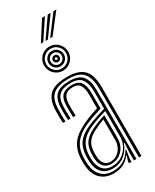

<svg xmlns="http://www.w3.org/2000/svg" viewBox="-246 -1034 890 1103"><g transform="rotate(-30 199.0 -482.5)"><path d="M328.5 0V-456.5Q328.5 -524.3 301.3 -559.2Q274.2 -594.1 201 -594.1Q137 -594.1 102.7 -568.7Q68.4 -543.3 65.6 -476.1Q64.7 -453.7 64.9 -432.8Q65 -411.8 66.3 -389.9H49.7Q48.2 -414.2 48 -434.4Q47.7 -454.5 48.7 -476.7Q51.6 -546.7 87.5 -577.2Q123.3 -607.6 201 -607.6Q257.3 -607.6 288.7 -590.1Q320.1 -572.6 332.8 -538.9Q345.4 -505.2 345.4 -456.5V0ZM169.9 -32.8Q208.6 -32.8 236.4 -51Q264.3 -69.3 279.4 -97.7Q294.5 -126.2 294.5 -156.3V-328.1Q263.2 -319.3 230.8 -308Q198.3 -296.7 176.3 -286.1Q132.9 -264.9 111.4 -236Q89.8 -207 86.5 -158.3Q85.7 -146.2 86 -136.6Q86.2 -127 87.1 -115.7Q91.1 -77.3 112.3 -55Q133.5 -32.8 169.9 -32.8ZM173 -47.1Q142.3 -47.1 124.4 -66.5Q106.5 -86 103.8 -117.8Q103 -127 102.9 -136.9Q102.7 -146.7 103.2 -156.7Q105.6 -202.3 125.2 -228.2Q144.8 -254.1 182.4 -272.9Q206.6 -284.9 229.1 -293.7Q251.5 -302.5 277.4 -310V-155.2Q277.4 -127.2 264.7 -102.5Q251.9 -77.7 228.5 -62.4Q205.1 -47.1 173 -47.1ZM174.7 -60.2Q199.7 -60.2 219 -73.1Q238.3 -86 249.4 -107.4Q260.5 -128.8 260.5 -154V-291.6Q242.3 -284.9 225.1 -277.3Q208 -269.7 189 -260Q153 -241.5 137.4 -218.1Q121.7 -194.7 120.1 -155.9Q119.7 -146.3 119.9 -137.1Q120 -127.8 120.7 -119.1Q122.8 -93.6 136.8 -76.9Q150.9 -60.2 174.7 -60.2ZM157.7 7.3Q105.7 7.3 73.5 -23.7Q41.3 -54.8 36.5 -112.6Q35.5 -125.2 35.4 -137.3Q35.3 -149.3 35.9 -162.7Q39.3 -220.2 67.3 -258.3Q95.4 -296.4 157.5 -325.5Q172.4 -332.5 187.6 -339Q202.9 -345.4 220.8 -351.9Q238.8 -358.3 261 -365.1V-456.5Q261 -495 248.3 -517.6Q235.6 -540.1 201 -540.1Q166.7 -540.1 150.5 -523.2Q134.3 -506.2 132.9 -471.8Q132.4 -459.2 132.4 -436.5Q132.3 -413.8 133.5 -389.9H116.6Q115.6 -412.4 115.6 -435.1Q115.6 -457.8 116 -472.9Q117.9 -516.2 138.8 -534.9Q159.8 -553.5 201 -553.5Q246.4 -553.5 262.1 -527.2Q277.9 -500.9 277.9 -456.5V-353.7Q246.4 -343.9 216.3 -333.2Q186.2 -322.4 163.8 -312.5Q110.1 -288.1 82.6 -251.8Q55.1 -215.5 52.8 -161.6Q52.5 -149.7 52.5 -137.9Q52.4 -126.1 53.4 -113.7Q57.4 -63.6 85.7 -34.8Q114 -6 161.7 -6Q206.2 -6 235.5 -25.1Q264.9 -44.2 283.6 -77.2H287.6L279.1 -21.3V0H262.5L262.2 -9.8L273.1 -46H269.8Q249.1 -17.9 221.8 -5.3Q194.5 7.3 157.7 7.3ZM294.8 0.1V-46.8L298.7 -115.3H294.7Q279.2 -71.6 246.3 -45.5Q213.5 -19.4 165.4 -19.4Q124.9 -19.5 99.4 -44.7Q73.9 -69.9 70.3 -114.6Q69.4 -126.4 69.3 -137.3Q69.2 -148.1 69.7 -160.4Q72.3 -212.8 96 -244.5Q119.7 -276.2 170.2 -299.4Q185.3 -306.3 206.1 -314Q226.9 -321.6 249.9 -329Q272.9 -336.4 295 -342.5V-456.5Q295 -507.9 275.6 -537.5Q256.3 -567 201 -567Q150.7 -567 126 -545.4Q101.2 -523.9 99.1 -473.2Q98.6 -458.3 98.6 -435.7Q98.5 -413 100 -389.9H83.2Q81.9 -411.6 81.7 -434.5Q81.6 -457.4 82.3 -473.5Q84.6 -530.3 112.4 -555.5Q140.2 -580.7 201 -580.7Q264.3 -580.7 288 -548.9Q311.6 -517.1 311.6 -456.5V0.1ZM200.5 -649.7Q178.5 -649.7 160.3 -660.5Q142.1 -671.2 131.3 -689.4Q120.6 -707.7 120.6 -729.6Q120.6 -751.7 131.3 -769.8Q142.1 -788 160.3 -798.7Q178.5 -809.5 200.5 -809.5Q222.5 -809.5 240.7 -798.7Q258.8 -787.9 269.6 -769.8Q280.3 -751.7 280.3 -729.7Q280.3 -707.6 269.6 -689.4Q258.8 -671.2 240.7 -660.5Q222.5 -649.7 200.5 -649.7ZM200.4 -664.2Q227.7 -664.2 246.8 -683.2Q265.9 -702.3 265.9 -729.6Q265.9 -756.8 246.8 -775.9Q227.7 -795 200.5 -795Q173.2 -795 154.1 -775.9Q135 -756.9 135 -729.6Q135 -702.4 154.1 -683.3Q173.2 -664.2 200.4 -664.2ZM200.4 -678.6Q179.2 -678.6 164.4 -693.5Q149.5 -708.4 149.5 -729.6Q149.5 -750.8 164.4 -765.7Q179.2 -780.5 200.4 -780.5Q221.7 -780.5 236.5 -765.7Q251.4 -750.8 251.4 -729.6Q251.4 -708.4 236.5 -693.5Q221.7 -678.6 200.4 -678.6ZM200.5 -693.1Q215.6 -693.1 226.3 -703.9Q236.9 -714.6 236.9 -729.7Q236.9 -744.7 226.2 -755.4Q215.5 -766.1 200.4 -766.1Q185.5 -766.1 174.7 -755.4Q163.9 -744.7 163.9 -729.6Q163.9 -714.6 174.7 -703.9Q185.5 -693.1 200.5 -693.1ZM200.5 -707.5Q191.3 -707.5 184.8 -714Q178.4 -720.5 178.4 -729.7Q178.4 -738.9 184.9 -745.3Q191.3 -751.6 200.6 -751.6Q209.8 -751.6 216.1 -745.3Q222.5 -738.9 222.5 -729.7Q222.5 -720.4 216.1 -714Q209.8 -707.5 200.5 -707.5ZM200.4 -721.6Q208.4 -721.6 208.4 -729.6Q208.4 -737.6 200.4 -737.6Q192.5 -737.6 192.5 -729.6Q192.5 -721.6 200.4 -721.6ZM167.4 -848.1 247.4 -973.3H266.7L183.2 -848.1ZM229 -848.1 322.9 -973.3H342.2L244.8 -848.1ZM198.3 -848.1 285.2 -973.3H304.5L213.9 -848.1Z"/></g></svg>

Font: Big Shoulders Inline Text SC Thin
Style: Regular
Weight: 100
Designer: Patric King
Foundry: XO Type Co
Version: Version 2.002